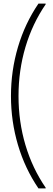

<svg xmlns="http://www.w3.org/2000/svg" viewBox="-20 -888 293 1068"><path d="M194 160Q119 50 80 -81.5Q41 -213 41 -354Q41 -495 80 -626.5Q119 -758 194 -868H234V-864Q160 -756 121.5 -626Q83 -496 83 -354Q83 -211 121.5 -81.5Q160 48 234 156V160H194Z"/></svg>

Font: Encode Sans Compressed
Style: ExtraLight
Weight: 200
Designer: Pablo Impallari, Andres Torresi
Foundry: Pablo Impallari, Andres Torresi
Version: Version 1.000; ttfautohint (v1.00) -l 8 -r 50 -G 200 -x 14 -